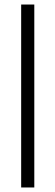

<svg xmlns="http://www.w3.org/2000/svg" viewBox="-20 -828 245 848"><path d="M73.5 0V-808H131.5V0Z"/></svg>

Font: Encode Sans SemiCondensed Light
Style: Regular
Weight: 300
Width: 4
Designer: Multiple Designers
Foundry: Impallari Type
Version: Version 3.002